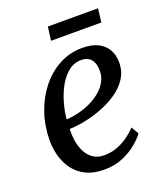

<svg xmlns="http://www.w3.org/2000/svg" viewBox="-135 -807 776 908"><g transform="rotate(-20 253.0 -353.0)"><path d="M443.5 -95.5Q429.5 -75.5 400 -50.5Q370.5 -25.5 328.2 -7.5Q286 10.5 234 10.5Q180.5 10.5 142.5 -8.2Q104.5 -27 81 -59Q57.5 -91 47 -130.8Q36.5 -170.5 37 -211.5Q38 -283.5 60.5 -347.5Q83 -411.5 122.5 -460.8Q162 -510 215 -538.2Q268 -566.5 330 -566.5Q379 -566.5 410.2 -550.5Q441.5 -534.5 456.8 -507Q472 -479.5 472.5 -445.5Q473 -398.5 450 -363Q427 -327.5 389 -302Q351 -276.5 307 -260Q263 -243.5 220 -235.2Q177 -227 145 -226.5Q143.5 -195 148.5 -164.2Q153.5 -133.5 166.8 -108.5Q180 -83.5 202.2 -68.5Q224.5 -53.5 257.5 -53.5Q288 -53.5 316.8 -63.2Q345.5 -73 372.2 -91Q399 -109 421.5 -133ZM307.5 -514.5Q270.5 -514.5 242 -491.5Q213.5 -468.5 193.5 -432.2Q173.5 -396 161.8 -354Q150 -312 146.5 -274Q174.5 -275 206 -282.5Q237.5 -290 267.2 -303.8Q297 -317.5 321 -337.2Q345 -357 359 -382Q373 -407 373 -437.5Q372.5 -476 355.2 -495.2Q338 -514.5 307.5 -514.5ZM213.5 -717H466L457.5 -648.5H204.5Z"/></g></svg>

Font: Merriweather 24pt
Style: Italic
Weight: 400
Italic angle: -7.8°
Designer: Eben Sorkin
Foundry: Eben Sorkin
Version: Version 2.101